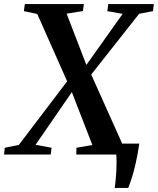

<svg xmlns="http://www.w3.org/2000/svg" viewBox="-48 -763 780 948"><path d="M518.5 165Q521 148 523 127Q525 106 526.2 84Q527.5 62 527.5 40.2Q527.5 18.5 526 0L486 -54H640Q631.5 1 622.2 42.2Q613 83.5 603.5 113.2Q594 143 585 165ZM-28 0 -24.5 -33.5 45 -47.5 293 -374 372.5 -434 557.5 -694.5 482 -708 486.5 -743H711.5L707.5 -708L639 -695L394.5 -385L315 -320L127.5 -48L206.5 -33.5L202.5 0ZM328.5 0 329.5 -33.5 408 -47 304.5 -314 285.5 -357 136 -694 70 -708 74.5 -743H366L361.5 -708.5L281 -695.5L380.5 -437L401 -398L558 -48L628 -33.5L624 0Z"/></svg>

Font: Merriweather 72pt SemiBold
Style: Italic
Weight: 600
Italic angle: -7.8°
Version: Version 2.101